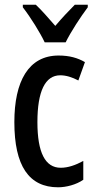

<svg xmlns="http://www.w3.org/2000/svg" viewBox="-20 -786 402 816"><path d="M170 -606H259C281 -651 323 -715 353 -755V-766H298C267 -734 248 -715 215 -676C186 -709 156 -744 132 -766H77V-755C111 -711 150 -648 170 -606ZM227 10C261 10 304 -1 334 -22V-102C301 -84 269 -73 238 -73C172 -73 139 -138 139 -267C139 -398 172 -466 236 -466C261 -466 286 -458 313 -444L341 -522C310 -540 275 -550 229 -550C101 -550 41 -440 41 -267C41 -81 103 10 227 10Z"/></svg>

Font: Noto Sans Khmer ExtraCondensed Medium
Style: Regular
Weight: 500
Width: 2
Designer: Danh Hong and the Monotype Design Team
Foundry: Monotype Imaging Inc.
Version: Version 2.004